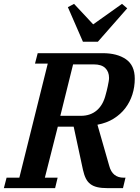

<svg xmlns="http://www.w3.org/2000/svg" viewBox="-50 -973 725 993"><path d="M-16 -54H50L197 -644H131L145 -698H481Q556 -698 601.5 -666.5Q647 -635 647 -566Q647 -523 634.5 -484Q622 -445 598 -413.5Q574 -382 538 -359.5Q502 -337 454 -328L515 -115Q531 -54 590 -54H599L586 0H506Q475 0 453.5 -5Q432 -10 417.5 -21Q403 -32 394 -50Q385 -68 379 -95L331 -318H249L182 -54H248L235 0H-30ZM262 -374H368Q418 -374 451 -402.5Q484 -431 497 -485Q499 -492 502 -503.5Q505 -515 507.5 -527.5Q510 -540 512 -551Q514 -562 514 -570Q514 -602 494.5 -621Q475 -640 435 -640H328ZM301 -936 333 -953 432 -847 581 -953 608 -930 456 -757H379Z"/></svg>

Font: IBM Plex Serif SmBld
Style: Italic
Weight: 600
Italic angle: -14°
Designer: Mike Abbink, Paul van der Laan, Pieter van Rosmalen
Foundry: Bold Monday
Version: Version 3.001